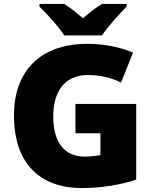

<svg xmlns="http://www.w3.org/2000/svg" viewBox="-20 -947 780 977"><path d="M624 -927H500C465 -907 437 -884 402 -854C367 -884 342 -905 307 -927H181V-913C219 -877 277 -813 307 -767H499C530 -813 590 -879 624 -913ZM364 -418V-269H491V-158C474 -154 435 -150 412 -150C309 -150 251 -221 251 -354C251 -469 299 -565 427 -565C490 -565 545 -552 596 -527L657 -679C598 -705 515 -724 426 -724C182 -724 51 -583 51 -359C51 -109 190 10 396 10C500 10 599 -8 673 -33V-418Z"/></svg>

Font: Noto Sans UI Black
Style: Regular
Weight: 900
Designer: Monotype Design Team
Foundry: Monotype Imaging Inc.
Version: Version 1.901